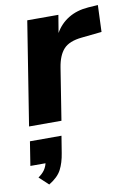

<svg xmlns="http://www.w3.org/2000/svg" viewBox="-95 -560 618 899"><g transform="rotate(-10 214.0 -110.0)"><path d="M19 0 97 -491H245L231 -407Q254 -448 294 -472.5Q334 -497 389 -501L435 -504L430 -377L334 -367Q274 -361 247.5 -332Q221 -303 212 -246L173 0ZM65 284 21 243Q41 229 51 214.5Q61 200 65 183H-7L11 69H161L148 149Q141 194 124.5 226Q108 258 65 284Z"/></g></svg>

Font: Nunito Sans ExtraBold
Style: Italic
Weight: 800
Italic angle: -9°
Designer: Vernon Adams
Foundry: Vernon Adams
Version: Version 3.006; ttfautohint (v1.8.3)